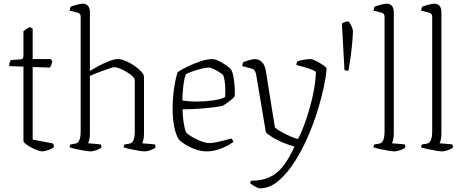

<svg xmlns="http://www.w3.org/2000/svg" viewBox="-20 -820 2509 1040"><path d="M209 0Q199 0 182.5 -6Q166 -12 148.5 -21.5Q131 -31 119 -40.5Q107 -50 107 -56V-459L30 -462Q30 -478 33.5 -486Q37 -494 40 -495L88 -498Q99 -499 103 -503Q107 -507 107 -519V-651Q113 -656 123.5 -663Q134 -670 144 -673L157 -664V-500H254L263 -490Q262 -479 258 -469Q254 -459 251 -454L157 -457V-64L266 -43Q272 -37 272 -24Q264 -15 242 -7.5Q220 0 209 0Z M471 0Q461 0 439 -3.5Q417 -7 394 -12Q371 -17 357 -22Q357 -32 363 -38L388 -42Q417 -46 417 -109V-730Q417 -748 399 -752L357 -762Q358 -769 360 -775Q362 -781 363 -784Q376 -789 397 -794.5Q418 -800 427 -800Q448 -800 457.5 -787.5Q467 -775 467 -754V-436Q485 -447 513 -462Q541 -477 570 -488.5Q599 -500 618 -500Q637 -500 661.5 -489.5Q686 -479 708.5 -463.5Q731 -448 745.5 -432Q760 -416 760 -404V-98Q760 -76 756.5 -62.5Q753 -49 750 -44L818 -38Q820 -36 821.5 -31.5Q823 -27 823 -22Q814 -13 795 -6.5Q776 0 764 0Q754 0 732 -3.5Q710 -7 687 -12Q664 -17 650 -22Q650 -32 656 -38L681 -42Q710 -46 710 -109V-385Q710 -395 697.5 -407Q685 -419 666.5 -430Q648 -441 630 -448.5Q612 -456 600 -456Q593 -456 575 -450Q557 -444 535 -436Q513 -428 494 -420.5Q475 -413 467 -409V-98Q467 -76 463.5 -62.5Q460 -49 457 -44L525 -38Q527 -36 528.5 -31.5Q530 -27 530 -22Q521 -13 502 -6.5Q483 0 471 0Z M1102 0Q1067 0 1033.5 -13Q1000 -26 977 -41.5Q954 -57 948 -65Q930 -96 922.5 -139.5Q915 -183 915 -229Q915 -288 923 -342Q931 -396 942 -429Q960 -442 994 -458.5Q1028 -475 1065 -487.5Q1102 -500 1129 -500Q1144 -500 1165.5 -489.5Q1187 -479 1206.5 -465.5Q1226 -452 1233 -441Q1241 -427 1245.5 -398.5Q1250 -370 1251.5 -341.5Q1253 -313 1251 -298Q1244 -289 1230.5 -278Q1217 -267 1204.5 -258.5Q1192 -250 1186 -247Q1176 -244 1142.5 -239.5Q1109 -235 1063.5 -231.5Q1018 -228 969 -228Q969 -191 974.5 -156.5Q980 -122 988 -103Q1000 -90 1023.5 -76.5Q1047 -63 1072 -54Q1097 -45 1113 -45Q1130 -45 1154 -50Q1178 -55 1200 -61Q1222 -67 1233 -70Q1235 -68 1239 -63Q1243 -58 1244 -51Q1210 -27 1172 -13.5Q1134 0 1102 0ZM1047 -270Q1091 -270 1133.5 -276Q1176 -282 1199 -294Q1202 -320 1199.5 -356Q1197 -392 1189 -413Q1184 -419 1169 -428.5Q1154 -438 1137.5 -446Q1121 -454 1109 -454Q1096 -454 1070.5 -447.5Q1045 -441 1020.5 -432.5Q996 -424 987 -418Q980 -402 976 -376Q972 -350 970 -323Q968 -296 968 -276Q1001 -270 1047 -270Z M1388 200Q1378 200 1360.5 190Q1343 180 1335 172Q1336 163 1340 159Q1396 159 1437.5 141Q1479 123 1512 82Q1545 41 1575 -26Q1545 -34 1513 -47.5Q1481 -61 1455.5 -76.5Q1430 -92 1420 -104L1368 -413Q1366 -426 1360.5 -436Q1355 -446 1338 -450L1292 -462Q1294 -477 1298 -484Q1312 -489 1331.5 -494.5Q1351 -500 1360 -500Q1383 -500 1399 -483.5Q1415 -467 1420 -436L1469 -130Q1479 -120 1502.5 -106.5Q1526 -93 1551.5 -82Q1577 -71 1594 -67Q1610 -96 1626.5 -140Q1643 -184 1657.5 -234.5Q1672 -285 1681 -336Q1690 -387 1691 -431Q1678 -441 1646 -451Q1614 -461 1585 -468Q1586 -481 1591 -488Q1605 -493 1626.5 -496.5Q1648 -500 1663 -500Q1669 -500 1683 -494Q1697 -488 1712 -479Q1727 -470 1738 -461.5Q1749 -453 1749 -449Q1747 -411 1735 -353.5Q1723 -296 1703 -229.5Q1683 -163 1655 -97Q1623 -19 1581 48.5Q1539 116 1490.5 158Q1442 200 1388 200Z M1867 -437Q1863 -437 1856 -438Q1849 -439 1846 -440L1832 -693Q1839 -697 1848 -700.5Q1857 -704 1863 -704Q1870 -704 1876.5 -693Q1883 -682 1887.5 -669.5Q1892 -657 1892 -650Q1892 -637 1889 -601Q1886 -565 1880.5 -521Q1875 -477 1867 -437Z M2117 0Q2107 0 2085 -3.5Q2063 -7 2040 -12Q2017 -17 2003 -22Q2003 -32 2009 -38L2034 -42Q2063 -46 2063 -109V-730Q2063 -748 2045 -752L2003 -762Q2004 -769 2006 -775Q2008 -781 2009 -784Q2022 -789 2043 -794.5Q2064 -800 2073 -800Q2094 -800 2103.5 -787.5Q2113 -775 2113 -754V-98Q2113 -76 2109.5 -62.5Q2106 -49 2103 -44L2171 -38Q2173 -36 2174.5 -31.5Q2176 -27 2176 -22Q2167 -13 2148 -6.5Q2129 0 2117 0Z M2375 0Q2365 0 2343 -3.5Q2321 -7 2298 -12Q2275 -17 2261 -22Q2261 -32 2267 -38L2292 -42Q2321 -46 2321 -109V-730Q2321 -748 2303 -752L2261 -762Q2262 -769 2264 -775Q2266 -781 2267 -784Q2280 -789 2301 -794.5Q2322 -800 2331 -800Q2352 -800 2361.5 -787.5Q2371 -775 2371 -754V-98Q2371 -76 2367.5 -62.5Q2364 -49 2361 -44L2429 -38Q2431 -36 2432.5 -31.5Q2434 -27 2434 -22Q2425 -13 2406 -6.5Q2387 0 2375 0Z"/></svg>

Font: Texturina 72pt Thin
Style: Regular
Weight: 100
Designer: Guillermo Torres Carreño
Foundry: Omnibus-Type
Version: Version 1.002; ttfautohint (v1.8.3)